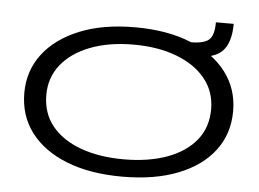

<svg xmlns="http://www.w3.org/2000/svg" viewBox="-50 -742 1100 817"><g transform="rotate(5 500.0 -333.5)"><path d="M500 11Q362 11 262 -28.5Q162 -68 108 -139.5Q54 -211 54 -308Q54 -402 108 -473.5Q162 -545 262 -586Q362 -627 500 -627Q638 -627 738 -586Q838 -545 892 -473.5Q946 -402 946 -308Q946 -211 892 -139.5Q838 -68 738 -28.5Q638 11 500 11ZM500 -63Q605 -63 684.5 -92Q764 -121 808 -175.5Q852 -230 852 -308Q852 -382 808 -437Q764 -492 684.5 -522.5Q605 -553 500 -553Q395 -553 315.5 -522.5Q236 -492 192 -437Q148 -382 148 -308Q148 -230 192 -175.5Q236 -121 315.5 -92Q395 -63 500 -63ZM758 -525 738 -584Q794 -584 817 -602Q840 -620 840 -678H916Q916 -599 881.5 -562Q847 -525 758 -525Z"/></g></svg>

Font: Inconsolata UltraExpanded
Style: Regular
Weight: 400
Width: 9
Monospace: yes
Designer: Raph Levien, Cyreal, Brenton Simpson
Foundry: Raph Levien, Cyreal, Google
Version: Version 3.000; ttfautohint (v1.8.2.53-6de2)